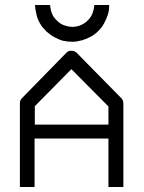

<svg xmlns="http://www.w3.org/2000/svg" viewBox="-20 -801 580 772"><path d="M119 -244V-49H60V-387Q60 -398 69 -407L246 -588Q253.5 -597 266 -597Q280 -597 289 -588L468 -406Q476 -398 476 -385V-49H416V-244ZM120 -300H416V-373L267 -523L120 -374ZM121 -781H181Q183 -767 185 -758Q188 -747 194 -736Q198 -729 208 -719Q217.5 -709.5 227 -704Q235 -699.5 249 -696Q259.5 -693 271 -693Q283.5 -693 294 -696Q304.5 -699 315 -705Q324.5 -710.5 333 -719Q341.5 -727.5 347 -737Q352.5 -746.5 356 -761Q359 -771.5 359 -781H419Q419 -758 414 -743Q407.5 -723.5 399 -708Q389.5 -690.5 376 -677Q361.5 -662.5 346 -654Q329.5 -645 310 -639Q286 -633 273 -633Q251.5 -633 234 -637Q219.5 -640.5 198 -652Q181.5 -661 166 -675Q149 -692 142 -705Q131.5 -721.5 127 -741Q121 -765 121 -781Z"/></svg>

Font: 3270 Nerd Font
Style: Regular
Weight: 400
Monospace: yes
Version: Version 3.0.1;Nerd Fonts 3.3.0